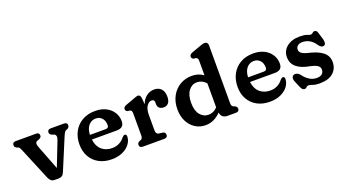

<svg xmlns="http://www.w3.org/2000/svg" viewBox="-57 -1301 3354 1870"><g transform="rotate(-20 1620.0 -366.0)"><path d="M308 10.5H261.5Q224.5 10.5 204.5 -36.5L67 -367.5Q62 -380 55.5 -391.8Q49 -403.5 41 -407L26 -412Q15.5 -417.5 9.5 -424.8Q3.5 -432 3.5 -444Q3.5 -474.5 38.5 -474.5H250Q282 -474.5 282 -444Q282 -432 274.5 -424.8Q267 -417.5 255 -412L240 -407Q221.5 -400.5 219 -385.5Q216.5 -370.5 227 -343L324.5 -91.5L423 -343.5Q442.5 -394 409 -407L392 -412Q380 -417.5 373 -424.8Q366 -432 366 -444Q366 -474.5 401 -474.5H536.5Q571.5 -474.5 571.5 -444Q571.5 -424.5 549 -412L535 -407Q527 -403.5 519 -391.5Q511 -379.5 499 -350.5L366 -32Q356 -8 341.2 1.2Q326.5 10.5 308 10.5Z M1074.5 -304Q1074.5 -235 998 -235H740Q749 -163 791.8 -126Q834.5 -89 898.5 -89Q943 -89 976.2 -107.5Q1009.5 -126 1028.5 -153Q1045.5 -170.5 1056 -169.5Q1074.5 -168.5 1074.5 -145Q1073.5 -104 1046.8 -68Q1020 -32 972 -9.8Q924 12.5 859.5 12.5Q783 12.5 727 -18.2Q671 -49 640.2 -103.8Q609.5 -158.5 609.5 -230Q609.5 -303.5 640 -361.2Q670.5 -419 727.5 -452.5Q784.5 -486 864.5 -486Q927.5 -486 974.8 -462Q1022 -438 1048.2 -396.8Q1074.5 -355.5 1074.5 -304ZM844.5 -415Q800 -415 770.2 -381Q740.5 -347 737.5 -284H900Q932.5 -284 932.5 -314Q932.5 -361.5 907.5 -388.2Q882.5 -415 844.5 -415Z M1336 -445 1340.5 -382Q1360 -433.5 1396 -459.8Q1432 -486 1475.5 -486Q1521 -486 1547.5 -457.8Q1574 -429.5 1574 -378Q1574 -333.5 1555.8 -311.8Q1537.5 -290 1507 -290Q1476.5 -290 1460.5 -305Q1444.5 -320 1444.5 -346V-364Q1444.5 -394 1415.5 -394Q1388 -394 1365.8 -362.8Q1343.5 -331.5 1343.5 -270V-109.5Q1343.5 -71.5 1372 -67.5L1411 -62.5Q1439.5 -59 1439.5 -30.5Q1439.5 0 1404.5 0H1183.5Q1148.5 0 1148.5 -30.5Q1148.5 -42 1154.2 -49.2Q1160 -56.5 1171 -62.5L1185.5 -67.5Q1195 -71.5 1200.2 -80.5Q1205.5 -89.5 1205.5 -109.5V-338Q1205.5 -356 1200 -363.2Q1194.5 -370.5 1185 -374L1162 -376Q1140.5 -384.5 1140.5 -404Q1140.5 -426 1171 -437.5L1256.5 -468.5Q1273 -474.5 1285.2 -479Q1297.5 -483.5 1306 -483.5Q1318.5 -483.5 1326 -474.8Q1333.5 -466 1336 -445Z M1623 -224.5Q1623 -303.5 1655.2 -362.2Q1687.5 -421 1742.2 -453.2Q1797 -485.5 1865 -485.5Q1932.5 -485.5 1984.5 -448V-598Q1984.5 -616 1979.2 -623.2Q1974 -630.5 1964 -634L1941 -636Q1920 -644.5 1920 -664Q1920 -686 1950 -697.5L2036 -728.5Q2054 -735 2067.2 -739.2Q2080.5 -743.5 2093.5 -743.5Q2108.5 -743.5 2117.2 -733.8Q2126 -724 2126 -708.5V-109.5Q2126 -89.5 2131.2 -80.8Q2136.5 -72 2146 -67.5L2160 -62.5Q2182.5 -50.5 2182.5 -30.5Q2182.5 0 2147.5 0H2058Q2029.5 0 2010.8 -16.2Q1992 -32.5 1990.5 -60Q1957 -25.5 1917 -6.2Q1877 13 1831 13Q1771 13 1724 -17.5Q1677 -48 1650 -101.5Q1623 -155 1623 -224.5ZM1770.5 -239.5Q1770.5 -158.5 1805.2 -115.8Q1840 -73 1892 -73Q1945 -73 1984.5 -115.5V-363.5Q1964.5 -387 1940.2 -398.2Q1916 -409.5 1890 -409.5Q1839 -409.5 1804.8 -365.2Q1770.5 -321 1770.5 -239.5Z M2713.5 -304Q2713.5 -235 2637 -235H2379Q2388 -163 2430.8 -126Q2473.5 -89 2537.5 -89Q2582 -89 2615.2 -107.5Q2648.5 -126 2667.5 -153Q2684.5 -170.5 2695 -169.5Q2713.5 -168.5 2713.5 -145Q2712.5 -104 2685.8 -68Q2659 -32 2611 -9.8Q2563 12.5 2498.5 12.5Q2422 12.5 2366 -18.2Q2310 -49 2279.2 -103.8Q2248.5 -158.5 2248.5 -230Q2248.5 -303.5 2279 -361.2Q2309.5 -419 2366.5 -452.5Q2423.5 -486 2503.5 -486Q2566.5 -486 2613.8 -462Q2661 -438 2687.2 -396.8Q2713.5 -355.5 2713.5 -304ZM2483.5 -415Q2439 -415 2409.2 -381Q2379.5 -347 2376.5 -284H2539Q2571.5 -284 2571.5 -314Q2571.5 -361.5 2546.5 -388.2Q2521.5 -415 2483.5 -415Z M2989.5 -426Q2957.5 -426 2940.2 -410.8Q2923 -395.5 2923 -373Q2923 -347 2944.8 -332.2Q2966.5 -317.5 3000.5 -309Q3100 -287.5 3151.2 -248Q3202.5 -208.5 3202.5 -143.5Q3202.5 -75.5 3154.8 -32.5Q3107 10.5 3010 10.5Q2971 10.5 2944.2 0.5Q2917.5 -9.5 2902 -9.5Q2887.5 -9.5 2879.2 1Q2871 11.5 2857 11.5Q2832.5 11.5 2819 -22L2789.5 -91Q2779 -116.5 2784.5 -133.5Q2790 -150.5 2805.5 -156Q2820 -160.5 2836.8 -154.5Q2853.5 -148.5 2865.5 -133.5Q2892.5 -95 2927.5 -72Q2962.5 -49 3005 -49Q3043 -49 3060.8 -66.2Q3078.5 -83.5 3078.5 -110Q3078.5 -138 3053.2 -153.8Q3028 -169.5 2985 -178.5Q2894.5 -193.5 2846.8 -233Q2799 -272.5 2799 -340Q2799 -404 2849.8 -445Q2900.5 -486 2983 -486Q3032.5 -486 3057.5 -476Q3082.5 -466 3092 -466Q3106 -466 3115.8 -476Q3125.5 -486 3138 -486Q3147.5 -486 3156 -479.2Q3164.5 -472.5 3168.5 -456L3191 -381.5Q3196.5 -361 3193.8 -342.5Q3191 -324 3174 -319.5Q3148 -312.5 3122 -349.5Q3098.5 -386 3064.5 -406Q3030.5 -426 2989.5 -426Z"/></g></svg>

Font: Fraunces 9pt S100 SemiBold
Style: Regular
Weight: 600
Version: Version 1.000; ttfautohint (v1.8.3)